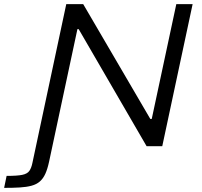

<svg xmlns="http://www.w3.org/2000/svg" viewBox="-105 -708 977 930"><path d="M-85 202 -73 144Q-22 144 2.5 139Q27 134 37 120Q47 106 52 81L216 -688H298L623 -132H630L749 -688H828L681 0H605L276 -567H270L133 74Q125 111 114.5 134Q104 157 88 171Q72 185 48 191.5Q24 198 -8.5 200Q-41 202 -85 202Z"/></svg>

Font: Saira Expanded
Style: Italic
Weight: 400
Width: 7
Italic angle: -12°
Designer: Hector Gatti with collaboration of the Omnibus-Type team
Foundry: Omnibus-Type
Version: Version 1.101